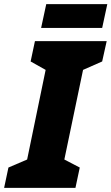

<svg xmlns="http://www.w3.org/2000/svg" viewBox="-57 -914 542 934"><path d="M440 -778 465 -894H168L143 -778ZM310 0 331 -99 256 -138 347 -574 440 -615 462 -714H113L92 -615L165 -574L75 -138L-16 -99L-37 0Z"/></svg>

Font: Noto Sans Display SemiCondensed Black
Style: Italic
Weight: 900
Width: 4
Designer: Monotype Design team
Foundry: Monotype Imaging Inc.
Version: 1.000